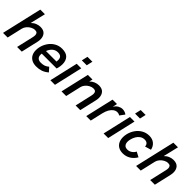

<svg xmlns="http://www.w3.org/2000/svg" viewBox="251 -1888 3095 3095"><g transform="rotate(45 1798.5 -340.0)"><path d="M178.2 -689.9H283.7L221.2 -427.7Q255.4 -462.9 297.1 -479.5Q338.9 -496.1 379.4 -496.1Q451.2 -496.1 485.8 -456.3Q520.5 -416.5 520.5 -353Q520.5 -322.8 513.2 -291L446.3 0H339.8L405.8 -286.1Q413.1 -317.9 413.1 -338.4Q413.1 -367.2 398.9 -382.8Q384.8 -398.4 352.5 -398.4Q316.4 -398.4 280.5 -378.9Q244.6 -359.4 218.8 -327.9Q192.9 -296.4 185.1 -262.7L124.5 0H19Z M589.4 -178.7Q589.4 -215.8 597.7 -251Q612.3 -314.9 649.9 -370.6Q687.5 -426.3 745.4 -460.2Q803.2 -494.1 874.5 -494.1Q969.7 -494.1 1012.5 -446.8Q1055.2 -399.4 1055.2 -321.3Q1055.2 -279.3 1043.5 -231Q1039.6 -216.3 1035.2 -205.1H696.8Q694.8 -192.9 694.8 -178.7Q694.8 -137.2 718.8 -113.8Q742.7 -90.3 790 -90.3Q834 -90.3 866.7 -101.8Q899.4 -113.3 931.2 -140.6L992.7 -71.8Q942.9 -29.3 891.8 -11.7Q840.8 5.9 780.8 5.9Q716.8 5.9 673.8 -18.1Q630.9 -42 610.1 -83.5Q589.4 -125 589.4 -178.7ZM955.1 -282.7Q958 -302.7 958 -318.4Q958 -362.3 936 -383.5Q914.1 -404.8 866.7 -404.8Q813 -404.8 773.9 -370.6Q734.9 -336.4 715.8 -282.7Z M1230.5 -585 1254.4 -689.9H1366.7L1342.8 -585ZM1098.6 0 1210.9 -487.8H1314.9L1203.1 0Z M1464.8 -487.8H1570.8L1555.7 -428.7Q1589.4 -463.4 1630.4 -479.7Q1671.4 -496.1 1711.9 -496.1Q1784.2 -496.1 1819.1 -456.3Q1854 -416.5 1854 -353Q1854 -323.7 1846.2 -289.6L1779.8 0H1673.8L1739.3 -286.1Q1746.6 -317.9 1746.6 -338.4Q1746.6 -367.2 1732.4 -382.6Q1718.3 -397.9 1685.5 -397.9Q1649.9 -397.9 1614.3 -378.9Q1578.6 -359.9 1553 -329.3Q1527.3 -298.8 1519.5 -265.6L1458.5 0H1352.5Z M2028.3 -487.8H2128.9L2112.3 -406.7Q2136.7 -452.1 2175.3 -473.6Q2213.9 -495.1 2251 -495.1Q2276.4 -495.1 2302.2 -486.6Q2328.1 -478 2344.2 -463.4L2284.7 -382.8Q2259.3 -399.9 2227.1 -399.9Q2191.9 -399.9 2160.4 -377.7Q2128.9 -355.5 2105 -314Q2081.1 -272.5 2067.9 -215.8L2018.1 0H1916Z M2443.8 -585 2467.8 -689.9H2580.1L2556.2 -585ZM2312 0 2424.3 -487.8H2528.3L2416.5 0Z M2574.2 -178.2Q2574.2 -214.8 2583 -252.9Q2598.1 -317.4 2635.7 -372.8Q2673.3 -428.2 2731.2 -462.2Q2789.1 -496.1 2860.8 -496.1Q2932.1 -496.1 2978.3 -457.5Q3024.4 -418.9 3037.6 -354L2933.1 -323.7Q2931.6 -360.8 2909.7 -380.1Q2887.7 -399.4 2851.1 -399.4Q2807.6 -399.4 2773.4 -376.2Q2739.3 -353 2717.3 -315.2Q2695.3 -277.3 2685.1 -233.4Q2678.2 -205.1 2678.2 -180.2Q2678.2 -137.7 2699.2 -112.1Q2720.2 -86.4 2766.1 -86.4Q2806.6 -86.4 2842 -109.9Q2877.4 -133.3 2896 -171.4L2981.9 -126Q2943.4 -60.1 2884.8 -25.1Q2826.2 9.8 2757.3 9.8Q2696.3 9.8 2655 -14.9Q2613.8 -39.6 2594 -82Q2574.2 -124.5 2574.2 -178.2Z M3211.9 -689.9H3317.4L3254.9 -427.7Q3289.1 -462.9 3330.8 -479.5Q3372.6 -496.1 3413.1 -496.1Q3484.9 -496.1 3519.5 -456.3Q3554.2 -416.5 3554.2 -353Q3554.2 -322.8 3546.9 -291L3480 0H3373.5L3439.5 -286.1Q3446.8 -317.9 3446.8 -338.4Q3446.8 -367.2 3432.6 -382.8Q3418.5 -398.4 3386.2 -398.4Q3350.1 -398.4 3314.2 -378.9Q3278.3 -359.4 3252.4 -327.9Q3226.6 -296.4 3218.8 -262.7L3158.2 0H3052.7Z"/></g></svg>

Font: Acari Sans SemiBold
Style: Italic
Weight: 600
Italic angle: -13°
Designer: Alfredo Marco Pradil and Stefan Peev
Foundry: Hanken Design Co.
Version: Version 1.045;January 11, 2019;FontCreator 11.5.0.2425 64-bi